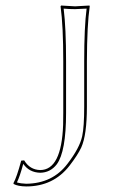

<svg xmlns="http://www.w3.org/2000/svg" viewBox="-20 -668 425 698"><path d="M210 -257.8V-444.8Q210 -573.7 200.2 -645L202.1 -647.9Q204.1 -647.9 252.9 -645Q252.9 -645 305.2 -647.9L306.2 -645Q296.4 -578.1 295.9 -444.8V-279.8Q295.9 -177.2 275.4 -131.8Q262.7 -104.5 232.9 -65.9Q174.3 9.8 75.2 9.8Q44.9 9.3 29.8 1L28.8 -2Q41 -23.9 57.1 -84L67.9 -85Q88.4 -50.8 126 -49.8Q203.6 -49.8 209.5 -214.4Q210 -233.4 210 -257.8ZM220.2 -257.8Q220.2 -116.7 186.5 -70.8Q163.1 -40.5 126 -40Q86.4 -41 64.5 -72.3Q52.2 -26.4 41.5 -4.9Q56.2 -0.5 75.2 0Q170.9 -1 225.1 -72.3Q269.5 -129.9 278.8 -172.9Q286.1 -207.5 286.1 -279.8V-444.8Q286.1 -570.8 294.9 -636.7Q275.4 -635.3 252.9 -634.8Q229.5 -634.8 211.4 -636.7Q220.2 -565.9 220.2 -444.8Z"/></svg>

Font: Linux Biolinum Outline O
Style: Bold
Weight: 700
Designer: Philipp H. Poll
Foundry: Philipp H. Poll
Version: Version 0.9.2